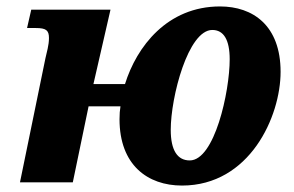

<svg xmlns="http://www.w3.org/2000/svg" viewBox="-20 -566 914 596"><path d="M545 10C755 10 851 -204 851 -343C851 -487 765 -546 663 -546C499 -546 404 -421 368 -305H270L323 -536H77L64 -479H91C123 -479 132 -472 132 -448C132 -425 125 -404 121 -385L42 0H206L255 -236H354C352 -224 351 -212 351 -196C351 -54 438 10 545 10ZM569 -68C531 -68 510 -99 510 -163C510 -265 564 -473 639 -473C674 -473 693 -443 693 -382C693 -281 646 -68 569 -68Z"/></svg>

Font: Noto Serif SemiCondensed Extra
Style: Italic
Weight: 800
Width: 4
Italic angle: -12°
Designer: Monotype Design Team
Foundry: Monotype Imaging Inc.
Version: Version 1.901